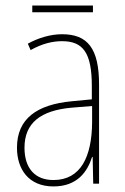

<svg xmlns="http://www.w3.org/2000/svg" viewBox="-20 -660 450 690"><path d="M314 -640H96V-616H314ZM203 -537C162 -537 118 -524 80 -503L90 -480C133 -504 170 -512 203 -512C278 -512 310 -471 310 -351V-303L237 -296C113 -284 41 -234 41 -129C41 -53 82 10 172 10C258 10 294 -43 311 -96H313L315 0H336V-356C336 -486 295 -537 203 -537ZM237 -273 311 -279V-220C310 -98 271 -13 172 -13C106 -13 68 -55 68 -129C68 -219 127 -263 237 -273Z"/></svg>

Font: Noto Sans Gujarati Condensed Thin
Style: Regular
Weight: 100
Width: 3
Designer: Jelle Bosma - Monotype Design Team, Universal Thirst
Foundry: Monotype Imaging Inc.
Version: Version 2.106